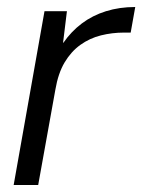

<svg xmlns="http://www.w3.org/2000/svg" viewBox="-20 -528 406 548"><path d="M19 0 107 -496H171L160 -406H161Q183 -438 213.5 -461Q244 -484 282.5 -496Q321 -508 366 -508L353 -435H334Q300 -435 268 -427Q236 -419 209.5 -400Q183 -381 164.5 -350Q146 -319 138 -272L89 0Z"/></svg>

Font: DM Sans 28pt Light
Style: Italic
Weight: 300
Italic angle: -10°
Version: Version 4.004;gftools[0.9.30]